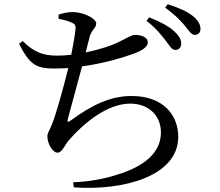

<svg xmlns="http://www.w3.org/2000/svg" viewBox="-20 -840 1040 908"><path d="M808 -604C825 -603 837 -615 837 -633C837 -653 828 -670 804 -692C778 -716 737 -738 685 -758L673 -741C717 -708 742 -675 762 -650C782 -624 792 -604 808 -604ZM901 -675C917 -675 928 -685 928 -703C928 -724 918 -743 891 -765C866 -785 825 -804 773 -820L761 -804C808 -770 831 -745 852 -721C873 -696 884 -675 901 -675ZM241 -516C262 -516 282 -517 303 -518C283 -438 246 -300 225 -250C211 -215 204 -211 204 -195C204 -161 229 -118 252 -118C274 -118 288 -157 304 -175C374 -256 486 -350 596 -350C680 -350 741 -296 741 -214C741 -142 697 -62 528 -12C471 6 403 19 326 22L329 46C564 63 823 -7 823 -193C823 -295 753 -386 602 -386C499 -386 412 -341 317 -272C298 -258 297 -262 302 -282L368 -526C478 -541 574 -572 615 -587C654 -602 679 -619 679 -639C679 -668 641 -675 618 -675C604 -675 584 -663 547 -644C508 -624 448 -605 385 -592L404 -666C414 -701 435 -707 435 -729C435 -753 374 -783 323 -783C301 -783 280 -778 257 -771V-751C283 -746 302 -741 317 -734C334 -727 339 -722 337 -701C335 -679 327 -630 317 -581C293 -578 271 -577 249 -577C185 -577 142 -592 87 -646L70 -633C123 -528 156 -516 241 -516Z"/></svg>

Font: Source Han Serif SC Medium
Style: Regular
Weight: 500
Designer: Ryoko NISHIZUKA 西塚涼子 (kana & ideographs); Frank Grießhammer (Latin, Greek & Cyrillic); Wenlong ZHANG 张文龙 (bopomofo); San
Foundry: Adobe
Version: Version 2.003;hotconv 1.1.1;makeotfexe 2.6.0